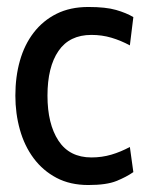

<svg xmlns="http://www.w3.org/2000/svg" viewBox="-20 -520 425 550"><path d="M233 10C267.7 10 294.5 6.2 313.5 -1.5C332.5 -9.2 348.7 -17.7 362 -27L352 -99C334.7 -89.7 317 -82.3 299 -77C281 -71.7 262 -69 242 -69C200 -69 168.5 -85 147.5 -117C126.5 -149 116 -192 116 -246C116 -300.7 126.5 -343.3 147.5 -374C168.5 -404.7 200 -420 242 -420C262 -420 281 -417.3 299 -412C317 -406.7 334.7 -399.3 352 -390L362 -471C348.7 -479 332.2 -485.8 312.5 -491.5C292.8 -497.2 266.3 -500 233 -500C198.3 -500 168 -493.5 142 -480.5C116 -467.5 94.2 -449.5 76.5 -426.5C58.8 -403.5 45.7 -376.7 37 -346C28.3 -315.3 24 -282 24 -246C24 -212 28.3 -179.5 37 -148.5C45.7 -117.5 58.8 -90.2 76.5 -66.5C94.2 -42.8 116 -24.2 142 -10.5C168 3.2 198.3 10 233 10Z"/></svg>

Font: Cabin Condensed
Style: Regular
Weight: 400
Designer: Pablo Impallari
Foundry: Pablo Impallari. www.impallari.com Igino Marini. www.ikern.com
Version: Version 1.006